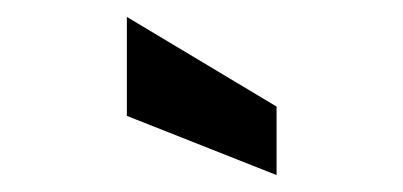

<svg xmlns="http://www.w3.org/2000/svg" viewBox="-20 -780 477 227"><path d="M307 -573 130 -643V-760L307 -654Z"/></svg>

Font: Cabin
Style: Bold
Weight: 700
Width: 4
Designer: Pablo Impallari
Foundry: Pablo Impallari. http://www.impallari.com Igino Marini. http://www.ikern.com
Version: Version 3.001